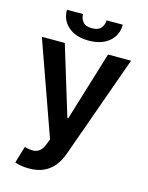

<svg xmlns="http://www.w3.org/2000/svg" viewBox="-136 -816 848 1103"><g transform="rotate(15 288.0 -264.5)"><path d="M146 204.5Q119.7 204.5 97.5 200.5Q75.3 196.4 62.1 191.1L92 90.9Q120 99.1 142 98.7Q164.1 98.4 180.9 85Q197.8 71.7 209.5 40.8L220.5 11.4L22.7 -545.5H159.1L284.8 -133.5H290.5L416.5 -545.5H553.3L334.9 66.1Q319.6 109.4 294.4 140.4Q269.2 171.5 232.8 188Q196.4 204.5 146 204.5ZM357.6 -733H453.8Q453.8 -670.8 408.9 -632.3Q364 -593.8 287.3 -593.8Q211.3 -593.8 166.4 -632.3Q121.4 -670.8 121.8 -733H217.3Q217.3 -707.4 233.1 -687.3Q248.9 -667.3 287.3 -667.3Q324.9 -667.3 341.1 -687.1Q357.2 -707 357.6 -733Z"/></g></svg>

Font: InterMG SemiBold
Style: Regular
Weight: 600
Designer: Rasmus Andersson
Foundry: rsms
Version: Version 3.019;December 26, 2023;FontCreator 15.0.0.2955 64-b